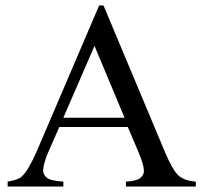

<svg xmlns="http://www.w3.org/2000/svg" viewBox="-20 -683 748 703"><path d="M448 -218H197L152 -115Q138 -77 138 -58Q138 -44 151 -32.5Q164 -21 212 -18V0H8V-18Q49 -25 60 -37Q84 -59 115 -130L343 -663H359L585 -124Q613 -58 634.5 -39.5Q656 -21 697 -18V0H441V-18Q479 -20 493 -31Q507 -42 507 -57Q507 -78 488 -124ZM436 -252 326 -515 212 -252Z"/></svg>

Font: New Athena Unicode
Style: Regular
Weight: 400
Designer: J. Rusten 1997; rev. by R. Hancock 2001, 2002, rev. by D. Mastronarde 2002-2021
Foundry: GreekKeys New Athena Unicode
Version: Version 5.008